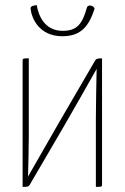

<svg xmlns="http://www.w3.org/2000/svg" viewBox="-20 -727 485 747"><path d="M123 -707C113 -706 98 -704 99 -694C102 -659 130 -586 223 -586C298 -586 327 -629 348 -693C346 -705 322 -712 318 -697C301 -638 283 -607 224 -607C155 -607 130 -664 123 -707ZM210 -251 89 -40C90 -91 92 -141 92 -192V-500C75 -500 68 -500 68 -493V0C86 0 90 0 95 -7L230 -238C273 -312 314 -385 356 -459C355 -395 353 -332 353 -268V0C372 0 377 0 377 -7V-500C359 -500 354 -498 351 -493Z"/></svg>

Font: Yanone Kaffeesatz Extra Light
Style: Regular
Weight: 200
Designer: Yanone (Cyrillic: Daniel Pouzeot & Huerta Tipografica)
Foundry: Yanone
Version: Version 1.100;PS 001.100;hotconv 1.0.70;makeotf.lib2.5.58329